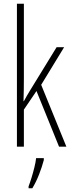

<svg xmlns="http://www.w3.org/2000/svg" viewBox="-20 -780 379 1021"><path d="M107 -365Q107 -332 106.5 -303Q106 -274 105 -242H107Q116 -258 122.5 -270Q129 -282 138 -296L281 -529H321L199 -329L333 0H294L174 -296L107 -197V0H70V-760H107ZM213 71Q204 106 188 147Q172 188 152 221H132V211Q139 193 147.5 165.5Q156 138 163 109.5Q170 81 172 61H213Z"/></svg>

Font: Noto Sans Malayalam ExtraCondensed ExtraLight
Style: Regular
Weight: 200
Width: 2
Designer: Jelle Bosma - Monotype Design Team
Foundry: Monotype Imaging Inc.
Version: Version 2.104; ttfautohint (v1.8.4.7-5d5b)